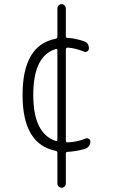

<svg xmlns="http://www.w3.org/2000/svg" viewBox="-20 -710 540 910"><path d="M244.1 -477.5Q137.7 -445.3 137.7 -259.8Q137.7 -77.1 244.1 -42Q252 -40 252 -47.9V-470.7Q252 -479.5 244.1 -477.5ZM244.1 4.9Q86.9 -26.4 86.9 -259.8Q86.9 -496.1 244.1 -526.4Q252 -528.3 252 -536.1V-669.9Q252 -677.7 257.8 -684.1Q263.7 -690.4 272 -690.4Q280.3 -690.4 286.1 -684.1Q292 -677.7 292 -669.9V-538.1Q292 -530.3 299.8 -530.3Q333 -529.3 377.9 -514.6Q401.4 -506.8 401.4 -480.5Q401.4 -471.7 394 -466.8Q386.7 -461.9 378.9 -464.8Q336.9 -482.4 300.8 -484.4Q292 -484.4 292 -474.6V-43Q292 -35.2 300.8 -35.2Q345.7 -37.1 383.8 -52.7Q391.6 -56.6 399.9 -52.7Q408.2 -48.8 408.2 -40Q408.2 -13.7 383.8 -4.9Q341.8 7.8 299.8 9.8Q292 9.8 292 17.6V160.2Q292 168 286.1 173.8Q280.3 179.7 272 179.7Q263.7 179.7 257.8 173.8Q252 168 252 160.2V14.6Q252 6.8 244.1 4.9Z"/></svg>

Font: Rounded Mgen+ 1m light
Style: Regular
Weight: 200
Designer: [Source Han Sans]
Ryoko NISHIZUKA  (kana & ideographs); Paul D. Hunt (Latin, Greek & Cyrillic); Wenlong ZHANG  (bopomofo
Version: Version 1.059.20150602